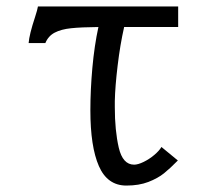

<svg xmlns="http://www.w3.org/2000/svg" viewBox="-20 -570 640 597"><path d="M89 -517Q92.5 -527.5 95 -536.8Q97.5 -546 98 -550H534V-486H366Q353.5 -431 345.8 -366.2Q338 -301.5 337 -256V-236.5Q337 -164.5 349.2 -111.2Q361.5 -58 397 -58Q409 -58 426.5 -66.5Q444 -75 459.5 -88Q475 -101 482 -113L533 -71Q509.5 -47 490 -31.2Q470.5 -15.5 441.2 -4.2Q412 7 373 7Q314 7 287.5 -53.5Q261 -114 261 -227Q261 -290 267.2 -359.2Q273.5 -428.5 286 -486Q232 -485.5 201 -482.2Q170 -479 150 -468.5Q130 -458 121 -436H69Q71 -462.5 89 -517Z"/></svg>

Font: JuliaMono Light
Style: Regular
Weight: 300
Monospace: yes
Designer: cormullion
Foundry: corm
Version: Version 0.054; ttfautohint (v1.8.4)